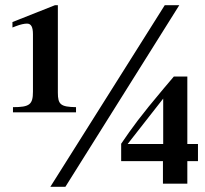

<svg xmlns="http://www.w3.org/2000/svg" viewBox="-20 -708 790 740"><path d="M743 -87V-153H702V-413H650L611 -367C520 -259 490 -217 447 -154V-87H608V0H702V-87ZM609 -153H472L609 -328ZM671 -688H615L174 12H232ZM273 -275V-295C214 -296 203 -305 203 -351V-688H192L28 -623V-602L41 -607C59 -614 74 -617 84 -617C100 -617 107 -604 107 -576V-355C107 -305 94 -295 30 -295V-275Z"/></svg>

Font: XITS Math
Style: Bold
Weight: 700
Designer: MicroPress Inc., with final additions and corrections provided by Coen Hoffman, Elsevier (retired)
Version: Version 1.105